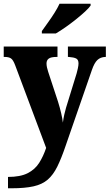

<svg xmlns="http://www.w3.org/2000/svg" viewBox="-22 -786 589 1032"><path d="M21 165Q87 165 126.5 145Q166 125 188.5 89.5Q211 54 226 9L60 -434Q49 -464 37 -472Q25 -480 3 -480H-2V-536H287V-480H283Q252 -480 240 -471Q228 -462 228 -445Q228 -435 230.5 -423.5Q233 -412 237 -400L290 -239Q300 -207 307 -176.5Q314 -146 316 -127Q319 -150 323.5 -170Q328 -190 333 -207L390 -392Q393 -402 396.5 -418.5Q400 -435 400 -445Q400 -465 387.5 -471.5Q375 -478 347 -480H343V-536H547V-480H544Q518 -479 501.5 -463.5Q485 -448 472 -410L331 -3Q308 65 286 109.5Q264 154 234.5 179.5Q205 205 158.5 215.5Q112 226 40 226H21ZM203 -619Q217 -639 235.5 -664.5Q254 -690 271 -717Q288 -744 298 -766H465V-756Q456 -743 435 -723.5Q414 -704 386.5 -682Q359 -660 330.5 -640Q302 -620 278 -606H203Z"/></svg>

Font: Noto Serif Ethiopic SemiCondensed ExtraBold
Style: Regular
Weight: 800
Width: 4
Designer: Monotype Design Team
Foundry: Monotype Imaging Inc.
Version: Version 2.102; ttfautohint (v1.8.4.7-5d5b)